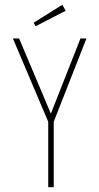

<svg xmlns="http://www.w3.org/2000/svg" viewBox="-20 -784 415 804"><path d="M182 0V-274L34 -623H60L193 -308L317 -623H342L205 -274V0ZM129 -674 121 -689 241 -764 255 -739Z"/></svg>

Font: Inconsolata Condensed ExtraLight
Style: Regular
Weight: 200
Width: 3
Monospace: yes
Designer: Raph Levien, Cyreal, Brenton Simpson
Foundry: Raph Levien, Cyreal, Google
Version: Version 3.100; ttfautohint (v1.8.4.7-5d5b)